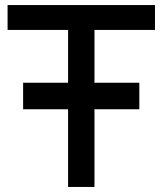

<svg xmlns="http://www.w3.org/2000/svg" viewBox="-20 -740 644 760"><path d="M354 0V-307.5H531.5V-412.5H354V-621.5H593.5V-720H10V-621.5H249.5V-412.5H71.5V-307.5H249.5V0Z"/></svg>

Font: Manrope SemiBold
Style: Regular
Weight: 600
Designer: Mikhail Sharanda
Foundry: Mikhail Sharanda
Version: Version 4.505